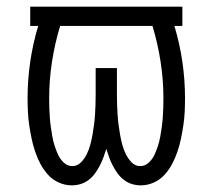

<svg xmlns="http://www.w3.org/2000/svg" viewBox="-20 -550 640 578"><path d="M196 8Q176 8 157 -0.5Q138 -9 124.5 -24Q111 -39 101.5 -57Q92 -75 85.5 -94.5Q79 -114 75 -133.5Q71 -153 68 -173Q65 -193 64 -213.5Q63 -234 63 -254Q63 -309 71 -364Q79 -419 95 -472H71V-530H529V-472H505Q521 -419 529 -364Q537 -309 537 -254Q537 -234 536 -213.5Q535 -193 532 -173Q529 -153 525 -133.5Q521 -114 514.5 -94.5Q508 -75 498.5 -57Q489 -39 475.5 -24Q462 -9 443 -0.5Q424 8 404 8Q390 8 377 4Q364 0 353 -8.5Q342 -17 334 -28Q326 -39 319.5 -51.5Q313 -64 308.5 -76.5Q304 -89 300 -102Q296 -89 291.5 -76.5Q287 -64 280.5 -51.5Q274 -39 266 -28Q258 -17 247 -8.5Q236 0 223 4Q210 8 196 8ZM198 -50Q213 -50 224 -61.5Q235 -73 241.5 -86.5Q248 -100 252 -115Q256 -130 258.5 -144.5Q261 -159 263 -174Q265 -189 266 -204.5Q267 -220 267.5 -235Q268 -250 268 -265V-345H332V-265Q332 -250 332.5 -235Q333 -220 334 -204.5Q335 -189 337 -174Q339 -159 341.5 -144.5Q344 -130 348 -115Q352 -100 358.5 -86.5Q365 -73 376 -61.5Q387 -50 402 -50Q402 -50 402 -50Q402 -50 402 -50Q417 -50 428 -60.5Q439 -71 445 -84Q451 -97 455.5 -111Q460 -125 462.5 -139Q465 -153 467 -167.5Q469 -182 470 -196Q471 -210 471.5 -224.5Q472 -239 472 -254Q472 -309 463.5 -364Q455 -419 439 -472H161Q145 -419 136.5 -364Q128 -309 128 -254Q128 -239 128.5 -224.5Q129 -210 130 -196Q131 -182 133 -167.5Q135 -153 137.5 -139Q140 -125 144.5 -111Q149 -97 155 -84Q161 -71 172 -60.5Q183 -50 198 -50Z"/></svg>

Font: Iosevka Slab Light Extended
Style: Regular
Weight: 300
Width: 7
Monospace: yes
Designer: Belleve Invis
Foundry: Belleve Invis
Version: Version 11.1.0; ttfautohint (v1.8.3)